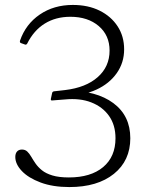

<svg xmlns="http://www.w3.org/2000/svg" viewBox="-20 -751 614 778"><path d="M261 7Q194 7 144.5 -11.5Q95 -30 68.5 -58Q42 -86 42 -115Q42 -129 49 -137Q56 -145 69 -145Q82 -145 90.5 -137Q99 -129 106.5 -116Q114 -103 124 -88.5Q134 -74 150 -61Q166 -48 192.5 -40Q219 -32 259 -32Q348 -32 398 -74Q448 -116 448 -191Q448 -244 422 -281Q396 -318 350 -336Q304 -354 243 -348L192 -344Q185 -343 186 -350L191 -373Q192 -380 199 -381L243 -386Q328 -396 376 -438.5Q424 -481 424 -546Q424 -608 380 -645.5Q336 -683 265 -683Q206 -683 161.5 -655.5Q117 -628 90 -574Q86 -568 80 -571L66 -576Q59 -578 61 -586Q84 -653 141 -692Q198 -731 275 -731Q337 -731 383.5 -708Q430 -685 456.5 -644.5Q483 -604 483 -551Q483 -497 453 -454.5Q423 -412 371 -388Q319 -364 252 -364V-384Q371 -384 439.5 -333Q508 -282 508 -191Q508 -100 441.5 -46.5Q375 7 261 7Z"/></svg>

Font: Hahmlet ExtraLight
Style: Regular
Weight: 250
Designer: Minjoo Ham & Mark Frömberg
Foundry: hypertype
Version: Version 1.002